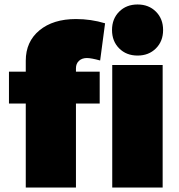

<svg xmlns="http://www.w3.org/2000/svg" viewBox="-20 -837 800 857"><path d="M319 -532V-517H425V-375H319V0H95V-375H20V-517H95V-566Q95 -651 156 -701.5Q217 -752 319 -752Q386 -752 449 -733L427 -567Q387 -578 368 -578Q346 -578 332.5 -565.5Q319 -553 319 -532ZM481 -547H706V0H481ZM594 -817Q644 -817 676 -785Q708 -753 708 -703Q708 -653 676 -621Q644 -589 594 -589Q544 -589 512 -621Q480 -653 480 -703Q480 -753 512 -785Q544 -817 594 -817Z"/></svg>

Font: Argentum Sans Black
Style: Regular
Weight: 900
Designer: Julieta Ulanovsky (Modified by Cristiano Sobral)
Foundry: Julieta Ulanovsky
Version: Version 1.000; ttfautohint (v1.5.65-e2d9)